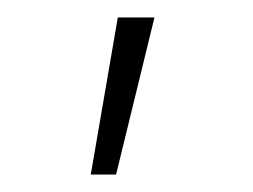

<svg xmlns="http://www.w3.org/2000/svg" viewBox="-20 -124 290 220"><path d="M113 76H84L115 -104H157Z"/></svg>

Font: Inconsolata UltraCondensed
Style: Regular
Weight: 400
Width: 1
Monospace: yes
Designer: Raph Levien, Cyreal, Brenton Simpson
Foundry: Raph Levien, Cyreal, Google
Version: Version 3.001; ttfautohint (v1.8.2.53-6de2)